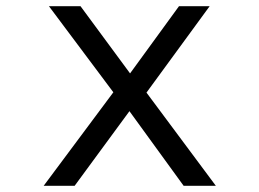

<svg xmlns="http://www.w3.org/2000/svg" viewBox="-20 -600 837 620"><path d="M453 -301 657 -580H558L400 -363L240 -580H138L346 -302L121 0H221L398 -241L573 0H677Z"/></svg>

Font: Charger Monospace
Style: Regular
Weight: 400
Designer: Jasper
Foundry: Cannot Into Space Fonts
Version: Version 0.980